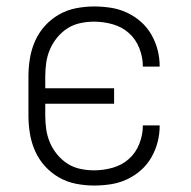

<svg xmlns="http://www.w3.org/2000/svg" viewBox="-20 -562 590 594"><path d="M271 12Q243 12 215 6.5Q187 1 162.5 -13Q138 -27 119 -48Q100 -69 88.5 -95Q77 -121 72.5 -149Q68 -177 68 -205V-325Q68 -353 72.5 -381Q77 -409 88.5 -435Q100 -461 119 -482Q138 -503 162.5 -517Q187 -531 215 -536.5Q243 -542 271 -542Q297 -542 323 -538Q349 -534 372.5 -523Q396 -512 415.5 -495Q435 -478 448 -455.5Q461 -433 467.5 -408Q474 -383 474 -357V-356H422Q422 -385 411 -413Q400 -441 378.5 -460Q357 -479 328.5 -487Q300 -495 271 -495Q250 -495 228.5 -490.5Q207 -486 189 -474.5Q171 -463 157 -446Q143 -429 134.5 -409Q126 -389 123 -368Q120 -347 120 -325V-289H333V-241H120V-205Q120 -183 123 -162Q126 -141 134.5 -121Q143 -101 157 -84Q171 -67 189 -55.5Q207 -44 228.5 -39.5Q250 -35 271 -35Q300 -35 328.5 -43Q357 -51 378.5 -70Q400 -89 411 -117Q422 -145 422 -174H474V-173Q474 -147 467.5 -122Q461 -97 448 -74.5Q435 -52 415.5 -35Q396 -18 372.5 -7Q349 4 323 8Q297 12 271 12Z"/></svg>

Font: Lode Dark Term
Style: Regular
Weight: 400
Monospace: yes
Designer: Belleve Invis
Foundry: Belleve Invis
Version: Version 29.2.0